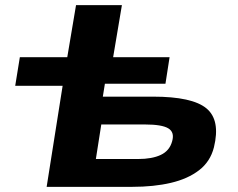

<svg xmlns="http://www.w3.org/2000/svg" viewBox="-20 -725 923 745"><path d="M161 0 223 -392H39L57 -503H241L275 -705H453L419 -503H638L622 -400H387L379 -350H574Q726 -350 781 -304.5Q836 -259 810 -153Q796 -98 752.5 -64.5Q709 -31 643 -15.5Q577 0 493 0ZM352 -108H516Q570 -108 604 -124Q638 -140 648 -177Q658 -212 633 -227Q608 -242 543 -242H373Z"/></svg>

Font: Nunito Sans 7pt Expanded ExtraBold
Style: Italic
Weight: 800
Width: 7
Italic angle: -9°
Designer: Vernon Adams
Foundry: Vernon Adams
Version: Version 3.101;gftools[0.9.27]